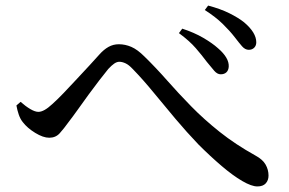

<svg xmlns="http://www.w3.org/2000/svg" viewBox="-20 -730 1040 690"><path d="M874 -551Q861 -551 850 -563.5Q839 -576 823 -597Q806 -619 780.5 -644Q755 -669 716 -694L728 -710Q773 -698 805 -682Q837 -666 857 -650Q901 -613 901 -578Q901 -566 893.5 -558.5Q886 -551 874 -551ZM773 -463Q761 -463 750 -475.5Q739 -488 723 -508Q706 -531 683.5 -557Q661 -583 623 -611L635 -627Q678 -613 710.5 -594Q743 -575 763 -557Q804 -522 802 -490Q801 -477 793.5 -470Q786 -463 773 -463ZM905 -60Q884 -60 850.5 -79.5Q817 -99 776.5 -133.5Q736 -168 693 -211Q651 -255 610.5 -303Q570 -351 532 -397.5Q494 -444 457 -482Q443 -497 431 -502.5Q419 -508 409 -508Q400 -508 390.5 -501.5Q381 -495 369 -482Q356 -466 337 -441.5Q318 -417 298 -389.5Q278 -362 259.5 -336Q241 -310 227 -292Q209 -267 194.5 -251Q180 -235 157 -235Q135 -235 106.5 -252.5Q78 -270 62 -291Q53 -302 47.5 -318Q42 -334 39 -351L54 -364Q72 -348 89 -338Q106 -328 118 -328Q128 -328 140.5 -335Q153 -342 168 -356Q186 -372 209 -396Q232 -420 256.5 -446.5Q281 -473 302.5 -496Q324 -519 337 -534Q353 -552 370 -561.5Q387 -571 407 -571Q430 -571 452 -561.5Q474 -552 499 -527Q540 -487 580.5 -441Q621 -395 667 -348Q713 -301 769.5 -256Q826 -211 898 -171Q924 -157 934.5 -138.5Q945 -120 945 -99Q945 -82 935 -71Q925 -60 905 -60Z"/></svg>

Font: Noto Serif SC ExtraLight Medium
Style: Regular
Weight: 500
Version: Version 2.002-H1;hotconv 1.1.0;makeotfexe 2.6.0